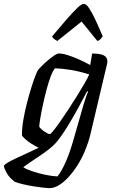

<svg xmlns="http://www.w3.org/2000/svg" viewBox="-87 -778 602 998"><path d="M170 200Q160 200 137.5 197.5Q115 195 87.5 190.5Q60 186 34 180Q8 174 -10 167Q-39 145 -52 121.5Q-65 98 -67 85Q-65 78 -47.5 67.5Q-30 57 -3 44.5Q24 32 54.5 18Q85 4 114 -10Q95 -19 75.5 -31.5Q56 -44 42.5 -56.5Q29 -69 27 -75Q27 -112 34.5 -156Q42 -200 53.5 -244Q65 -288 76.5 -325Q88 -362 97.5 -385.5Q107 -409 110 -413Q116 -421 130 -435Q144 -449 161.5 -464Q179 -479 194.5 -489.5Q210 -500 219 -500Q238 -500 265 -491.5Q292 -483 322.5 -469.5Q353 -456 382 -440L392 -500Q401 -500 414.5 -499Q428 -498 441 -494.5Q454 -491 462.5 -482.5Q471 -474 471 -459Q471 -458 471 -454.5Q471 -451 470 -448L382 -76Q372 -36 355.5 4Q339 44 317 79Q295 114 270 141.5Q245 169 219.5 184.5Q194 200 170 200ZM212 139Q232 114 253 67.5Q274 21 293 -45L347 -233Q354 -256 360.5 -275.5Q367 -295 371 -301L366 -304Q346 -265 318 -214Q290 -163 260.5 -115.5Q231 -68 204 -36Q191 -21 167.5 -2.5Q144 16 117.5 33.5Q91 51 68.5 66.5Q46 82 34 91Q48 101 80 112Q112 123 148.5 130.5Q185 138 212 139ZM172 -81Q176 -81 190.5 -98.5Q205 -116 225 -145Q245 -174 268 -208.5Q291 -243 312.5 -278Q334 -313 351.5 -343Q369 -373 377 -391Q327 -407 281 -414.5Q235 -422 199 -423Q188 -411 176.5 -380.5Q165 -350 154.5 -310.5Q144 -271 135.5 -231Q127 -191 122 -160.5Q117 -130 117 -119Q126 -106 145 -93.5Q164 -81 172 -81ZM211 -565Q201 -570 193.5 -576Q186 -582 184 -589Q226 -639 259 -677Q292 -715 314.5 -736.5Q337 -758 349 -758Q361 -758 375.5 -736.5Q390 -715 408 -677Q426 -639 447 -589Q443 -584 436.5 -576Q430 -568 419 -565L337 -666Z"/></svg>

Font: Texturina Medium
Style: Italic
Weight: 500
Italic angle: -11°
Designer: Guillermo Torres Carreño
Foundry: Omnibus-Type
Version: Version 1.002